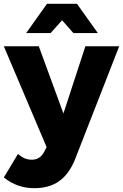

<svg xmlns="http://www.w3.org/2000/svg" viewBox="-32 -783 644 1005"><path d="M148 202Q103 202 64 188.5Q25 175 -12 146L62 23Q81 39 98 46Q115 53 134 53Q178 53 199 12L212 -13L-12 -541H171L300 -189L415 -541H592L360 53Q329 129 277 165.5Q225 202 148 202ZM480 -610H352L293 -677L233 -610H105L214 -763H371Z"/></svg>

Font: Gontserrat
Style: Bold
Weight: 700
Designer: Julieta Ulanovsky
Foundry: Julieta Ulanovsky
Version: Version 6.001